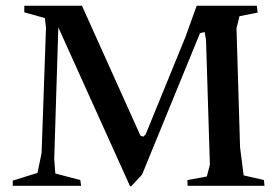

<svg xmlns="http://www.w3.org/2000/svg" viewBox="-20 -661 993 683"><path d="M446.3 2 442.4 1 187.5 -563.5 172.9 -95.7 176.8 -43.9 265.6 -20.5 268.6 0H25.4V-18.6L113.3 -45.9L127.9 -116.2L143.6 -562.5L139.6 -596.7L66.4 -617.2V-640.6H271.5L479.5 -178.7L489.3 -174.8L498 -182.6L639.6 -529.3L679.7 -640.6H893.6L896.5 -616.2L832 -603.5L821.3 -560.5L834 -136.7L846.7 -37.1L918.9 -20.5L920.9 0H647.5L646.5 -20.5L715.8 -33.2L726.6 -75.2L712.9 -518.6L708 -546.9L691.4 -543L485.4 -40Z"/></svg>

Font: Comprehension SemiBold
Style: Regular
Weight: 600
Designer: Alfredo Marco Pradil
Foundry: Alfredo Marco Pradil
Version: 1.0